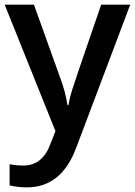

<svg xmlns="http://www.w3.org/2000/svg" viewBox="-20 -560 576 820"><path d="M0 -540H125L234.9 -233.9Q259.8 -168.5 268.1 -110.8H272Q276.4 -137.7 288.1 -176Q299.8 -214.4 412.1 -540H536.1L305.2 71.8Q242.2 240.2 95.2 240.2Q57.1 240.2 21 231.9V141.1Q46.9 147 80.1 147Q163.1 147 196.8 50.8L216.8 0Z"/></svg>

Font: f1_31487          
Style: Regular
Weight: 600
Foundry: Ascender Corporation
Version: Version 1.10